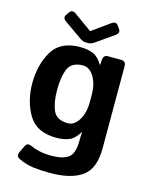

<svg xmlns="http://www.w3.org/2000/svg" viewBox="-132 -789 847 1079"><g transform="rotate(15 291.0 -250.0)"><path d="M133.8 -639.6Q109.4 -656.7 123.5 -676.8L135.7 -694.3Q150.4 -714.4 173.8 -697.3L276.9 -623.5H277.8L380.9 -697.3Q404.8 -714.4 418.9 -694.3L431.2 -676.8Q445.3 -656.7 420.9 -639.6L319.8 -568.8Q300.8 -555.7 286.6 -555.7H268.1Q253.9 -555.7 234.9 -568.8ZM39.1 -256.3Q39.1 -363.8 85.7 -443.1Q132.3 -522.5 247.1 -522.5Q291 -522.5 322.3 -509.8Q353.5 -497.1 378.9 -455.1H380.9L382.8 -483.4Q384.8 -512.7 409.2 -512.7H486.3Q515.6 -512.7 515.6 -483.4V-5.4Q515.6 114.3 451.2 159.7Q386.7 205.1 264.6 205.1Q212.9 205.1 168.9 199.7Q125 194.3 80.1 172.9Q56.6 161.6 72.3 130.4L89.8 95.2Q100.6 73.7 125.5 85.4Q145.5 94.7 175 102.1Q204.6 109.4 250 109.4Q312.5 109.4 345.7 86.2Q378.9 63 378.9 -15.1V-23.4Q378.9 -43 380.9 -62.5H378.9Q353.5 -20.5 322.3 -7.8Q291 4.9 247.1 4.9Q132.3 4.9 85.7 -74.5Q39.1 -153.8 39.1 -256.3ZM183.6 -256.3Q183.6 -183.1 203.9 -137Q224.1 -90.8 290 -90.8Q326.7 -90.8 352.8 -132.1Q378.9 -173.3 378.9 -239.3V-278.3Q378.9 -344.2 352.8 -385.5Q326.7 -426.8 290 -426.8Q224.1 -426.8 203.9 -380.6Q183.6 -334.5 183.6 -256.3Z"/></g></svg>

Font: Istok Web
Style: Bold
Weight: 700
Designer: Andrey V. Panov
Foundry: Andrey V. Panov
Version: Version 1.0.2g